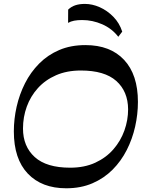

<svg xmlns="http://www.w3.org/2000/svg" viewBox="-20 -977 761 1007"><path d="M327.3 10.5Q198.9 10.5 125.7 -66.6Q52.6 -143.6 52.6 -287.8Q52.6 -352.7 67.2 -417.3Q81.8 -482 111.2 -540.2Q140.6 -598.4 185.6 -643.7Q230.5 -688.9 290.8 -714.7Q351.2 -740.5 428 -740.5Q558.5 -740.5 630.9 -662.9Q703.4 -585.3 703.4 -442.5Q703.4 -378 688.8 -313Q674.2 -248 644.8 -190.2Q615.4 -132.3 570.6 -87.2Q525.8 -42.1 465 -15.8Q404.1 10.5 327.3 10.5ZM348 -97.5Q423 -97.5 479.7 -123.7Q536.5 -149.9 574.8 -194Q613.1 -238.1 632.5 -292.7Q651.9 -347.2 651.9 -403.9Q651.2 -497.7 589.8 -552.5Q528.4 -607.2 403.9 -607.2Q330.6 -607.2 274 -582.4Q217.4 -557.6 178.8 -514.9Q140.1 -472.1 120.4 -417.6Q100.6 -363.1 100.6 -302.9Q100.6 -209.1 162.2 -153.3Q223.8 -97.5 348 -97.5ZM600.4 -784.1Q567.2 -827.2 516.2 -849.6Q465.2 -871.9 410.9 -871.9Q387.2 -871.9 369 -868.5Q350.9 -865 337.1 -857L337.5 -926.6Q353.9 -942.4 375.3 -949.4Q396.7 -956.5 425.3 -956.5Q463.8 -956.5 503 -939.2Q542.3 -921.8 574.4 -889.1Q606.5 -856.4 621.1 -811.1Z"/></svg>

Font: Savate ExtraLight
Style: Italic
Weight: 200
Italic angle: -11°
Designer: Max Esnée
Foundry: Plomb Type
Version: Version 2.000